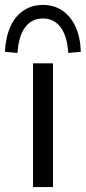

<svg xmlns="http://www.w3.org/2000/svg" viewBox="-55 -759 348 779"><path d="M79 0V-502H160V0ZM16 -544 -35 -549Q-32 -608 -13 -650.5Q6 -693 40 -716Q74 -739 119 -739Q164 -739 198 -716Q232 -693 251.5 -650.5Q271 -608 273 -549L222 -544Q218 -611 191.5 -647.5Q165 -684 119 -684Q73 -684 46.5 -647.5Q20 -611 16 -544Z"/></svg>

Font: Mulish ExtraLight
Style: Regular
Weight: 400
Version: Version 3.603